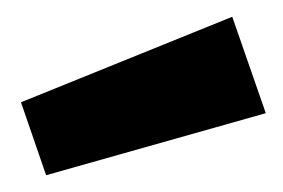

<svg xmlns="http://www.w3.org/2000/svg" viewBox="-20 -773 337 229"><path d="M5 -651 35 -564 297 -638 257 -753Z"/></svg>

Font: RazerF5
Style: Bold
Weight: 700
Foundry: Razer Inc.
Version: Version 1.000;PS 001.001;hotconv 1.0.56